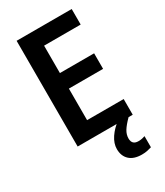

<svg xmlns="http://www.w3.org/2000/svg" viewBox="-229 -804 963 1123"><g transform="rotate(-30 252.0 -242.5)"><path d="M453 0H81V-714H453V-609H206V-424H437V-319H206V-106H453ZM362 108Q362 151 405 151Q419 151 430.5 148.5Q442 146 450 143V218Q437 222 421 225.5Q405 229 384 229Q330 229 301 202Q272 175 272 128Q272 90 297.5 52Q323 14 366 -17L425 0Q392 33 377 57.5Q362 82 362 108Z"/></g></svg>

Font: Noto Sans Georgian SemiCondensed SemiBold
Style: Regular
Weight: 600
Width: 4
Designer: Monotype Design Team, Akaki Razmadze
Foundry: Google LLC
Version: Version 2.005; ttfautohint (v1.8.4.7-5d5b)